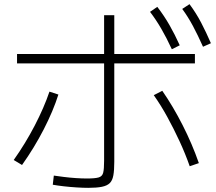

<svg xmlns="http://www.w3.org/2000/svg" viewBox="-20 -875 1040 924"><path d="M405 29Q381 29 349 27Q317 25 286.5 21.5Q256 18 234 14L239 -30Q259 -27 287 -23.5Q315 -20 344.5 -18Q374 -16 398 -16Q437 -16 454.5 -21Q472 -26 476.5 -43.5Q481 -61 481 -101V-802H530V-97Q530 -56 525.5 -31Q521 -6 508 6.5Q495 19 470 24Q445 29 405 29ZM46 -105Q102 -184 147 -270.5Q192 -357 218 -434L261 -420Q236 -341 190.5 -252.5Q145 -164 86 -81ZM893 -75Q872 -135 844 -195.5Q816 -256 785 -312.5Q754 -369 720 -417L761 -438Q813 -363 859 -272.5Q905 -182 937 -90ZM62 -570V-615H918V-570ZM807 -638Q781 -694 756 -737Q731 -780 702 -818L737 -842Q770 -799 795.5 -754.5Q821 -710 845 -657ZM957 -650Q932 -706 908.5 -750Q885 -794 857 -832L892 -855Q924 -812 948 -766Q972 -720 995 -667Z"/></svg>

Font: M PLUS 2 Light
Style: Regular
Weight: 300
Designer: Coji Morishita
Foundry: UNDERFOREST DESIGN
Version: Version 1.001